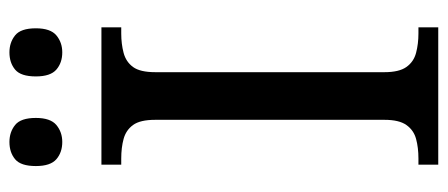

<svg xmlns="http://www.w3.org/2000/svg" viewBox="-291 -658 949 407"><g transform="rotate(-90 183.5 -454.5)"><path d="M38 0V-42H51Q74 -42 92.5 -47Q111 -52 122 -67.5Q133 -83 133 -114V-600Q133 -632 122 -647Q111 -662 92.5 -667Q74 -672 51 -672H38V-714H329V-672H316Q294 -672 275 -667Q256 -662 245 -647Q234 -632 234 -600V-114Q234 -83 245 -67.5Q256 -52 275 -47Q294 -42 316 -42H329V0ZM276 -797Q254 -797 239.5 -809.5Q225 -822 225 -853Q225 -885 239.5 -897Q254 -909 276 -909Q297 -909 312 -897Q327 -885 327 -853Q327 -822 312 -809.5Q297 -797 276 -797ZM86 -797Q64 -797 49.5 -809.5Q35 -822 35 -853Q35 -885 49.5 -897Q64 -909 86 -909Q107 -909 122 -897Q137 -885 137 -853Q137 -822 122 -809.5Q107 -797 86 -797Z"/></g></svg>

Font: Noto Serif Thai
Style: Regular
Weight: 400
Designer: Monotype Design Team
Foundry: Monotype Imaging Inc.
Version: Version 2.001